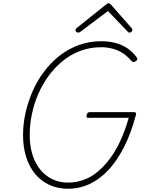

<svg xmlns="http://www.w3.org/2000/svg" viewBox="-20 -1144 916 1183"><path d="M399 19Q336 19 285 -4.5Q234 -28 197.5 -71Q161 -114 141.5 -175.5Q122 -237 122 -312Q122 -381 137.5 -449.5Q153 -518 181.5 -583Q210 -648 252 -703.5Q294 -759 347.5 -801Q401 -843 466 -866.5Q531 -890 605 -890Q652 -890 692.5 -879Q733 -868 765.5 -846Q798 -824 822 -791Q828 -783 825 -776Q822 -769 811 -764Q803 -760 798 -762.5Q793 -765 783 -776Q760 -802 732.5 -819Q705 -836 672.5 -844.5Q640 -853 602 -853Q535 -853 476 -831Q417 -809 368.5 -770Q320 -731 281.5 -679Q243 -627 216.5 -566.5Q190 -506 176.5 -441Q163 -376 163 -312Q163 -245 180 -191Q197 -137 228.5 -98.5Q260 -60 303.5 -39.5Q347 -19 399 -19Q447 -19 492 -34.5Q537 -50 577 -82Q617 -114 653.5 -161.5Q690 -209 720 -273Q750 -337 773 -418H524Q515 -418 513.5 -424Q512 -430 514 -436Q517 -445 521 -449Q525 -453 533 -453H803Q814 -453 816.5 -449.5Q819 -446 818 -438Q788 -324 744.5 -238.5Q701 -153 647.5 -96Q594 -39 531.5 -10Q469 19 399 19ZM462 -943Q455 -943 450 -947.5Q445 -952 445 -959Q445 -962 446.5 -965Q448 -968 452 -971L632 -1115Q638 -1120 641.5 -1122Q645 -1124 649 -1124Q653 -1124 656.5 -1122Q660 -1120 664 -1115L791 -971Q793 -969 794.5 -966Q796 -963 796 -959Q796 -953 790 -948Q784 -943 778 -943Q775 -943 771.5 -944.5Q768 -946 766 -950L645 -1076L479 -951Q473 -946 469.5 -944.5Q466 -943 462 -943Z"/></svg>

Font: Playwrite IS Thin
Style: Regular
Weight: 250
Designer: Veronika Burian, José Scaglione
Foundry: TypeTogether
Version: Version 1.002